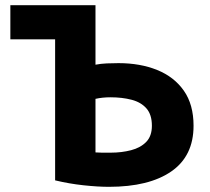

<svg xmlns="http://www.w3.org/2000/svg" viewBox="-20 -713 813 742"><path d="M401 9Q358 9 302.5 3Q247 -3 193 -16V-561H20V-693H349V-463Q370 -467 393 -468Q416 -469 438 -469Q522 -469 587.5 -442.5Q653 -416 690.5 -362.5Q728 -309 728 -227Q728 -110 642 -50.5Q556 9 401 9ZM408 -123Q450 -123 486.5 -132.5Q523 -142 545 -164.5Q567 -187 567 -227Q567 -270 546 -294Q525 -318 488.5 -327.5Q452 -337 407 -337Q376 -337 349 -331V-124Q360 -123 374 -123Q388 -123 408 -123Z"/></svg>

Font: Ubuntu Sans ExtraBold
Style: Regular
Weight: 800
Designer: Dalton Maag Ltd
Foundry: Dalton Maag Ltd
Version: Version 1.006; ttfautohint (v1.8.4.7-5d5b)